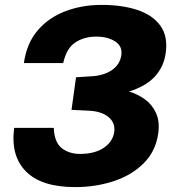

<svg xmlns="http://www.w3.org/2000/svg" viewBox="-20 -753 716 784"><path d="M287 11Q149 11 85.8 -53.2Q22.5 -117.5 38 -231H199.5Q202 -171.5 232.2 -148Q262.5 -124.5 306.5 -124.5Q367 -124.5 403.8 -149.5Q440.5 -174.5 446.5 -214Q451.5 -251.5 422.8 -275.2Q394 -299 341.5 -301L272 -304.5L290.5 -437.5L353.5 -441.5Q405 -444.5 437.5 -467.2Q470 -490 475.5 -528Q480.5 -564.5 450 -584Q419.5 -603.5 372.5 -603.5Q324.5 -603.5 288.2 -580.2Q252 -557 238 -495.5H77.5Q89 -576.5 134 -629Q179 -681.5 247 -707.2Q315 -733 395.5 -733Q478 -733 540.5 -712.5Q603 -692 634.8 -648.2Q666.5 -604.5 656.5 -535.5Q649 -482 614 -442.2Q579 -402.5 507 -379Q541.5 -369 571.2 -347.8Q601 -326.5 617 -291.8Q633 -257 626 -207.5Q615.5 -134.5 566.2 -85.8Q517 -37 443.5 -13Q370 11 287 11Z"/></svg>

Font: Public Sans ExtraBold
Style: Italic
Weight: 800
Italic angle: -8°
Designer: The Public Sans project authors (U.S. Web Design System). Libre Franklin designed by Pablo Impallari and Rodrigo Fuenzal
Version: Version 1.007; ttfautohint (v1.8.1) -l 8 -r 50 -G 200 -x 14 